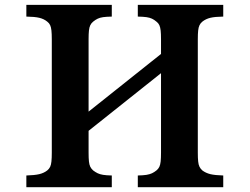

<svg xmlns="http://www.w3.org/2000/svg" viewBox="-20 -780 1040 800"><path d="M89.8 -759.8H445.8V-710.9Q422.9 -710.4 409.4 -708.5Q396 -706.5 387 -702.1Q377.9 -697.8 368.2 -689.9Q360.4 -683.6 356.2 -675Q352.1 -666.5 350.6 -652.8Q349.1 -639.2 349.1 -616.2V-314.9L650.9 -555.2V-616.2Q650.9 -639.2 649.4 -652.8Q647.9 -666.5 644 -675Q640.1 -683.6 631.8 -689.9Q622.6 -697.8 613.3 -702.1Q604 -706.5 590.6 -708.5Q577.1 -710.4 554.2 -710.9V-759.8H910.2V-710.9Q875.5 -710.4 856.4 -705.8Q837.4 -701.2 823.2 -689.9Q815.4 -683.6 811.3 -675Q807.1 -666.5 805.7 -652.8Q804.2 -639.2 804.2 -616.2V-144Q804.2 -121.1 805.7 -107.2Q807.1 -93.3 811.3 -85Q815.4 -76.7 823.2 -69.8Q837.4 -59.1 856.4 -54.4Q875.5 -49.8 910.2 -48.8V0H554.2V-48.8Q577.1 -49.3 590.6 -51.5Q604 -53.7 613.3 -58.1Q622.6 -62.5 631.8 -69.8Q640.1 -76.7 644 -85Q647.9 -93.3 649.4 -107.2Q650.9 -121.1 650.9 -144V-475.1L349.1 -234.9V-144Q349.1 -121.1 350.6 -107.2Q352.1 -93.3 356.2 -85Q360.4 -76.7 368.2 -69.8Q377.9 -62.5 387 -58.1Q396 -53.7 409.4 -51.5Q422.9 -49.3 445.8 -48.8V0H89.8V-48.8Q124.5 -49.8 143.8 -54.4Q163.1 -59.1 176.8 -69.8Q185.1 -76.7 189 -85Q192.9 -93.3 194.3 -107.2Q195.8 -121.1 195.8 -144V-616.2Q195.8 -639.2 194.3 -652.8Q192.9 -666.5 189 -675Q185.1 -683.6 176.8 -689.9Q163.1 -701.2 143.8 -705.8Q124.5 -710.4 89.8 -710.9Z"/></svg>

Font: BIZ UDPMincho
Style: Bold
Weight: 700
Designer: TypeBank Co., Ltd.
Foundry: Morisawa Inc.
Version: Version 1.06